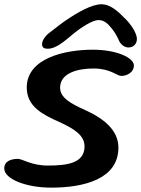

<svg xmlns="http://www.w3.org/2000/svg" viewBox="-30 -859 664 904"><path d="M195.5 -629.5C211.5 -629.5 227 -635 248.5 -648C267.5 -660 288.5 -677 309.5 -695C352.5 -731 406 -764.5 433.5 -764.5C460 -764.5 476.5 -749.5 497 -724C510 -708.5 523 -685 532.5 -663C543 -645.5 559 -635.5 574.5 -635.5C597.5 -635.5 614.5 -651.5 614.5 -675C614.5 -707 580 -753.5 551 -779C519.5 -812.5 483.5 -839 449 -839C402 -839 337 -802 277 -761C249 -741.5 232 -726.5 203 -705C181.5 -689.5 168 -666 168 -652C168 -635 177 -629.5 195.5 -629.5ZM211 24.5C362.5 24.5 527.5 -14.5 527.5 -164C527.5 -245 460.5 -300.5 369.5 -341.5C302.5 -371.5 253 -399 253 -446C253 -515 335 -536.5 410.5 -536.5C490 -536.5 521 -501.5 540.5 -501.5C572 -501.5 600.5 -521.5 600.5 -550.5C600.5 -587.5 518 -625 407.5 -625C273.5 -625 96 -584.5 96 -447C96 -357.5 170 -320 249.5 -284.5C324.5 -250.5 368 -219.5 368 -169.5C368 -89 282.5 -79.5 194 -79.5C119 -79.5 74 -111 55.5 -111C25 -111 -10 -102 -10 -66C-10 -15.5 94 24.5 211 24.5Z"/></svg>

Font: Gluten
Style: Italic
Weight: 400
Italic angle: -13°
Designer: Tyler Finck
Foundry: Etcetera Type Company
Version: Version 0.920